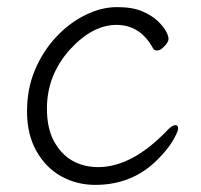

<svg xmlns="http://www.w3.org/2000/svg" viewBox="-20 -504 565 540"><path d="M473 -152Q481 -152 481 -143Q481 -134 466.5 -109Q452 -84 423 -55Q352 16 248 16Q196 16 152.5 -8Q109 -32 82.5 -79Q56 -126 56 -190Q56 -254 78 -306.5Q100 -359 137 -399Q174 -439 219.5 -461.5Q265 -484 309 -484Q353 -484 380.5 -472Q408 -460 424 -444.5Q440 -429 447 -416Q454 -403 454 -394.5Q454 -386 442.5 -374Q431 -362 422.5 -362Q414 -362 411 -367Q375 -434 307.5 -434Q240 -434 176 -364Q112 -292 112 -199Q112 -142 132.5 -105.5Q153 -69 184.5 -51.5Q216 -34 256 -34Q352 -34 452 -139Q465 -152 473 -152Z"/></svg>

Font: ToneOZ-Pinyin-WenKai-Light
Style: Light
Weight: 300
Designer: Fontworks Inc.
Foundry: ToneOZ
Version: Version 0.240331